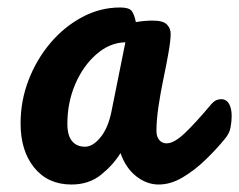

<svg xmlns="http://www.w3.org/2000/svg" viewBox="-20 -488 639 513"><path d="M171 5Q108 5 71.5 -40Q35 -85 35 -158Q35 -219 56.5 -274.5Q78 -330 115 -373.5Q152 -417 200 -442.5Q248 -468 301 -468Q325 -468 332 -458.5Q339 -449 343 -429Q355 -431 366 -432Q377 -433 387 -433Q416 -433 426 -422.5Q436 -412 436 -398Q436 -381 430.5 -349Q425 -317 417 -279Q409 -241 403.5 -204Q398 -167 398 -138Q398 -123 405.5 -114Q413 -105 425 -105Q445 -105 473.5 -132Q502 -159 544 -209Q552 -218 558.5 -220.5Q565 -223 571 -223Q585 -223 592 -210.5Q599 -198 599 -178Q599 -164 596 -147.5Q593 -131 580 -116Q558 -89 529 -61Q500 -33 468 -14Q436 5 404 5Q372 5 344 -17Q316 -39 302 -79Q283 -48 250.5 -21.5Q218 5 171 5ZM207 -96Q228 -96 248.5 -121Q269 -146 278 -191L315 -375Q273 -374 237.5 -343Q202 -312 181 -263Q160 -214 160 -157Q160 -126 172.5 -111Q185 -96 207 -96Z"/></svg>

Font: Pacifico
Style: Regular
Weight: 400
Designer: Vernon Adams
Foundry: Vernon Adams
Version: Version 3.010; ttfautohint (v1.8.4.7-5d5b)